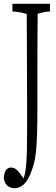

<svg xmlns="http://www.w3.org/2000/svg" viewBox="-21 -823 292 1003"><path d="M240.2 -803.2Q240.2 -788.1 240.2 -763.2Q208 -761.7 175.8 -751Q174.8 -685.5 174.8 -623Q174.8 -529.8 174.3 -432.6Q174.3 -344.2 174.3 -255.9Q174.3 -176.8 172.6 -122.1Q170.9 -67.4 166.7 -28.3Q162.6 10.7 154.3 39.1Q146 66.9 134.8 92.8Q117.7 129.4 97.9 144.8Q78.1 160.2 55.2 160.2Q35.6 160.2 19.5 148.7Q3.4 137.2 -1.5 106Q2 74.7 12 63.5Q22 52.2 35.4 52.2Q48.8 52.2 59.8 59.3Q70.8 66.4 85.4 85.4Q91.3 97.7 97.2 100.6Q100.1 109.4 103 107.9Q107.9 89.4 109.9 80.6Q118.2 38.6 119.6 -42.5Q120.6 -84.5 120.6 -143.6Q120.6 -215.3 120.6 -289.6Q120.6 -341.3 120.1 -393.1Q119.6 -477.5 119.6 -558.6Q119.1 -658.2 118.7 -750Q81.5 -761.2 43.9 -763.2Q43.9 -788.1 43.9 -803.2Z"/></svg>

Font: Scarab Serif
Style: Condensed-Light
Weight: 300
Designer: John Roberts
Foundry: Scarab
Version: 1.0